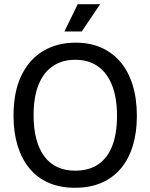

<svg xmlns="http://www.w3.org/2000/svg" viewBox="-20 -875 712 909"><path d="M335 14Q264 14 209.5 -10Q155 -34 118.5 -79Q82 -124 63 -186.5Q44 -249 44 -327Q44 -442 82 -519Q120 -596 186 -634.5Q252 -673 338 -673Q405 -673 458 -650Q511 -627 549 -583Q587 -539 607.5 -474Q628 -409 628 -326Q628 -248 609 -185.5Q590 -123 553 -78.5Q516 -34 461.5 -10Q407 14 335 14ZM336 -67Q402 -67 446 -97.5Q490 -128 512 -186Q534 -244 534 -326Q534 -411 511 -470Q488 -529 444 -560.5Q400 -592 336 -592Q274 -592 229.5 -561.5Q185 -531 162 -472.5Q139 -414 139 -330Q139 -266 152 -217Q165 -168 190 -134.5Q215 -101 251.5 -84Q288 -67 336 -67ZM367 -726H285L348 -855H454Z"/></svg>

Font: Bricolage Grotesque 72pt
Style: Regular
Weight: 400
Version: Version 1.001;gftools[0.9.33.dev8+g029e19f]